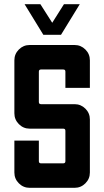

<svg xmlns="http://www.w3.org/2000/svg" viewBox="-20 -899 499 919"><path d="M187.5 -732.4 97.7 -878.9H173.3L230 -790L286.1 -878.9H361.8L272 -732.4ZM48.8 -73.2V-226.1H166V-127.4Q166 -117.2 176.3 -117.2H282.7Q293 -117.2 293 -127.4V-272.9Q293 -283.2 282.7 -283.2H122.1Q91.8 -283.2 70.3 -304.9Q48.8 -326.7 48.8 -356.9V-610.4Q48.8 -640.6 70.3 -662.1Q91.8 -683.6 122.1 -683.6H336.9Q367.2 -683.6 388.7 -662.1Q410.2 -640.6 410.2 -610.4V-478.5H293V-556.2Q293 -566.4 282.7 -566.4H176.3Q166 -566.4 166 -556.2V-410.6Q166 -400.4 176.3 -400.4H336.9Q367.2 -400.4 388.7 -378.9Q410.2 -357.4 410.2 -327.1V-73.2Q410.2 -43 388.7 -21.5Q367.2 0 336.9 0H122.1Q91.8 0 70.3 -21.5Q48.8 -43 48.8 -73.2Z"/></svg>

Font: California Gothic
Style: Regular
Weight: 400
Version: Version 2.2;